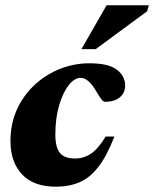

<svg xmlns="http://www.w3.org/2000/svg" viewBox="-20 -690 582 725"><path d="M284.5 -396Q261 -396 239 -367.8Q217 -339.5 203 -291.2Q189 -243 189 -182.5Q189 -133.5 206.2 -112.5Q223.5 -91.5 263 -91.5Q296 -91.5 323.2 -109.5Q350.5 -127.5 379 -174.5H412Q383.5 -101 351.5 -59.8Q319.5 -18.5 280.2 -1.8Q241 15 191.5 15Q107 15 63.2 -31.5Q19.5 -78 19.5 -157.5Q19.5 -223.5 44.2 -277.2Q69 -331 111.2 -370Q153.5 -409 206.8 -430Q260 -451 317.5 -451Q389.5 -451 421 -427Q452.5 -403 452.5 -367.5Q452.5 -338.5 431.8 -322Q411 -305.5 376.5 -305.5Q371 -305.5 364 -313.8Q357 -322 342 -347.5Q313.5 -396 284.5 -396ZM287.5 -504.5 382.5 -670H542L535.5 -647.5L341.5 -504.5Z"/></svg>

Font: Newsreader Text ExtraBold
Style: Italic
Weight: 800
Italic angle: -17°
Designer: Hugues Gentile
Foundry: Production Type
Version: Version 1.001